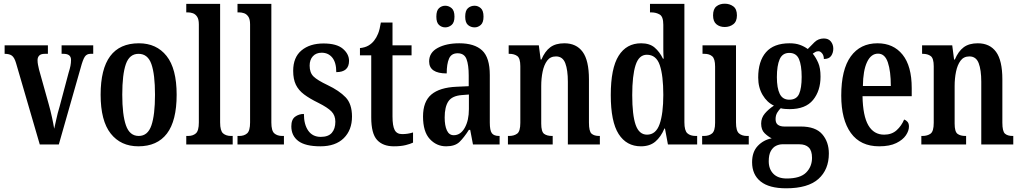

<svg xmlns="http://www.w3.org/2000/svg" viewBox="-20 -781 5519 1038"><path d="M67 -439Q58 -470 44.5 -480Q31 -490 5 -490V-536H239V-490H222Q201 -490 192 -480.5Q183 -471 183 -456Q183 -443 185.5 -430.5Q188 -418 191 -405L243 -219Q253 -184 261 -147Q269 -110 273 -85Q278 -105 284.5 -136.5Q291 -168 302 -204L351 -388Q358 -410 361 -425.5Q364 -441 364 -457Q364 -490 324 -490H313V-536H484V-490H469Q449 -490 438.5 -474.5Q428 -459 416 -414L298 0H195Z M728 10Q633 10 578.5 -59Q524 -128 524 -269Q524 -547 731 -547Q826 -547 880.5 -478.5Q935 -410 935 -269Q935 -128 882.5 -59Q830 10 728 10ZM730 -46Q779 -46 798.5 -103Q818 -160 818 -269Q818 -379 798.5 -434.5Q779 -490 729 -490Q680 -490 660.5 -434.5Q641 -379 641 -269Q641 -160 661 -103Q681 -46 730 -46Z M987 0V-46H997Q1023 -46 1039 -60Q1055 -74 1055 -119V-649Q1055 -677 1045.5 -691Q1036 -705 1022.5 -709.5Q1009 -714 997 -714H987V-760H1170V-119Q1170 -74 1186 -60Q1202 -46 1229 -46H1238V0Z M1264 0V-46H1274Q1300 -46 1316 -60Q1332 -74 1332 -119V-649Q1332 -677 1322.5 -691Q1313 -705 1299.5 -709.5Q1286 -714 1274 -714H1264V-760H1447V-119Q1447 -74 1463 -60Q1479 -46 1506 -46H1515V0Z M1712 10Q1631 10 1593 -18.5Q1555 -47 1555 -98Q1555 -135 1575.5 -150Q1596 -165 1623 -165Q1623 -108 1646.5 -74.5Q1670 -41 1714 -41Q1755 -41 1774 -63Q1793 -85 1793 -123Q1793 -157 1772 -178.5Q1751 -200 1701 -225Q1654 -248 1624 -270.5Q1594 -293 1579.5 -323Q1565 -353 1565 -398Q1565 -471 1610 -508.5Q1655 -546 1729 -546Q1800 -546 1833.5 -517.5Q1867 -489 1867 -452Q1867 -391 1798 -391Q1798 -443 1776.5 -469.5Q1755 -496 1719 -496Q1689 -496 1671.5 -477Q1654 -458 1654 -426Q1654 -388 1675 -367.5Q1696 -347 1751 -321Q1814 -291 1848.5 -255Q1883 -219 1883 -151Q1883 -78 1838.5 -34Q1794 10 1712 10Z M2109 10Q2050 10 2018.5 -24.5Q1987 -59 1987 -146V-482H1926V-521Q1954 -524 1972.5 -535Q1991 -546 2003 -562Q2015 -577 2024 -599Q2033 -621 2039 -659H2102V-536H2205V-482H2102V-151Q2102 -101 2113.5 -78.5Q2125 -56 2154 -56Q2185 -56 2213 -65V-10Q2199 -3 2173 3.5Q2147 10 2109 10Z M2392 10Q2340 10 2303.5 -29.5Q2267 -69 2267 -151Q2267 -232 2312 -270Q2357 -308 2448 -312L2514 -315V-373Q2514 -430 2502 -461.5Q2490 -493 2454 -493Q2420 -493 2407.5 -464Q2395 -435 2395 -384Q2300 -384 2300 -449Q2300 -497 2346.5 -522Q2393 -547 2463 -547Q2545 -547 2586.5 -508.5Q2628 -470 2628 -375V-118Q2628 -76 2639 -61Q2650 -46 2678 -46H2681V0H2537L2522 -79H2515Q2489 -38 2464.5 -14Q2440 10 2392 10ZM2433 -50Q2470 -50 2492.5 -90Q2515 -130 2515 -191V-270L2477 -267Q2424 -263 2404 -233Q2384 -203 2384 -146Q2384 -102 2396 -76Q2408 -50 2433 -50ZM2546 -633Q2525 -633 2510 -646Q2495 -659 2495 -691Q2495 -724 2510 -737Q2525 -750 2546 -750Q2564 -750 2579 -737Q2594 -724 2594 -691Q2594 -659 2579 -646Q2564 -633 2546 -633ZM2387 -633Q2368 -633 2353.5 -646Q2339 -659 2339 -691Q2339 -724 2353.5 -737Q2368 -750 2387 -750Q2406 -750 2421.5 -737Q2437 -724 2437 -691Q2437 -659 2421.5 -646Q2406 -633 2387 -633Z M2726 0V-46H2732Q2759 -46 2776 -58.5Q2793 -71 2793 -117V-423Q2793 -466 2776.5 -478Q2760 -490 2734 -490H2730V-536H2893L2903 -459H2907Q2926 -504 2955 -525.5Q2984 -547 3031 -547Q3096 -547 3130 -500.5Q3164 -454 3164 -352V-118Q3164 -71 3178 -58.5Q3192 -46 3219 -46H3223V0H3050V-339Q3050 -403 3036 -439.5Q3022 -476 2986 -476Q2955 -476 2938 -453Q2921 -430 2913.5 -393.5Q2906 -357 2906 -316V-113Q2906 -69 2921.5 -57.5Q2937 -46 2964 -46H2968V0Z M3445 10Q3367 10 3324.5 -56.5Q3282 -123 3282 -267Q3282 -412 3324.5 -479.5Q3367 -547 3446 -547Q3492 -547 3519 -524Q3546 -501 3564 -464H3568Q3566 -487 3566 -515.5Q3566 -544 3566 -572V-647Q3566 -691 3546.5 -702.5Q3527 -714 3501 -714H3494V-760H3680V-120Q3680 -75 3696 -60.5Q3712 -46 3741 -46H3749V0H3591L3575 -86H3572Q3553 -41 3523 -15.5Q3493 10 3445 10ZM3478 -53Q3526 -53 3546 -110Q3566 -167 3566 -268Q3566 -372 3547 -428.5Q3528 -485 3477 -485Q3434 -485 3416 -428.5Q3398 -372 3398 -267Q3398 -159 3416.5 -106Q3435 -53 3478 -53Z M3898 -635Q3871 -635 3853 -650Q3835 -665 3835 -698Q3835 -732 3853 -746.5Q3871 -761 3898 -761Q3925 -761 3944.5 -746.5Q3964 -732 3964 -698Q3964 -665 3944.5 -650Q3925 -635 3898 -635ZM3776 0V-46H3786Q3813 -46 3829.5 -59.5Q3846 -73 3846 -117V-421Q3846 -463 3830.5 -476.5Q3815 -490 3789 -490H3778V-536H3959V-119Q3959 -74 3975 -60Q3991 -46 4018 -46H4028V0Z M4230 237Q4138 237 4092 200Q4046 163 4046 96Q4046 40 4077 7.5Q4108 -25 4152 -33Q4132 -43 4113.5 -61Q4095 -79 4095 -113Q4095 -144 4115 -167.5Q4135 -191 4164 -210Q4127 -227 4103 -267.5Q4079 -308 4079 -362Q4079 -450 4121 -498.5Q4163 -547 4249 -547Q4281 -547 4304.5 -538.5Q4328 -530 4347 -516Q4362 -532 4383 -552.5Q4404 -573 4434 -573Q4459 -573 4472 -556.5Q4485 -540 4485 -518Q4485 -496 4473.5 -479Q4462 -462 4434 -462Q4434 -481 4424.5 -492.5Q4415 -504 4405 -504Q4395 -504 4388 -500Q4381 -496 4374 -491Q4391 -470 4403.5 -441.5Q4416 -413 4416 -367Q4416 -290 4375.5 -240.5Q4335 -191 4249 -191Q4240 -191 4224.5 -192Q4209 -193 4201 -196Q4192 -188 4182.5 -173Q4173 -158 4173 -137Q4173 -115 4186 -106Q4199 -97 4220 -97H4309Q4389 -97 4425 -55.5Q4461 -14 4461 49Q4461 136 4404.5 186.5Q4348 237 4230 237ZM4247 -242Q4286 -242 4300 -273Q4314 -304 4314 -365Q4314 -428 4299.5 -461.5Q4285 -495 4247 -495Q4210 -495 4195 -460.5Q4180 -426 4180 -364Q4180 -305 4195.5 -273.5Q4211 -242 4247 -242ZM4233 184Q4306 184 4338 152Q4370 120 4370 72Q4370 34 4352.5 16.5Q4335 -1 4301 -1H4210Q4193 -1 4176 7Q4159 15 4147.5 35Q4136 55 4136 91Q4136 133 4161 158.5Q4186 184 4233 184Z M4733 10Q4632 10 4580 -62Q4528 -134 4528 -264Q4528 -405 4579.5 -476Q4631 -547 4724 -547Q4810 -547 4859.5 -485.5Q4909 -424 4909 -305V-261H4643Q4645 -154 4674.5 -103.5Q4704 -53 4760 -53Q4801 -53 4827.5 -77Q4854 -101 4868 -135Q4879 -131 4886.5 -122Q4894 -113 4894 -97Q4894 -74 4877.5 -49.5Q4861 -25 4825.5 -7.5Q4790 10 4733 10ZM4796 -316Q4796 -396 4780 -443.5Q4764 -491 4727 -491Q4689 -491 4667.5 -445.5Q4646 -400 4645 -316Z M4961 0V-46H4967Q4994 -46 5011 -58.5Q5028 -71 5028 -117V-423Q5028 -466 5011.5 -478Q4995 -490 4969 -490H4965V-536H5128L5138 -459H5142Q5161 -504 5190 -525.5Q5219 -547 5266 -547Q5331 -547 5365 -500.5Q5399 -454 5399 -352V-118Q5399 -71 5413 -58.5Q5427 -46 5454 -46H5458V0H5285V-339Q5285 -403 5271 -439.5Q5257 -476 5221 -476Q5190 -476 5173 -453Q5156 -430 5148.5 -393.5Q5141 -357 5141 -316V-113Q5141 -69 5156.5 -57.5Q5172 -46 5199 -46H5203V0Z"/></svg>

Font: Noto Serif Khmer ExtraCondensed SemiBold
Style: Regular
Weight: 600
Width: 2
Designer: Danh Hong and the Monotype Design Team
Foundry: Monotype Imaging Inc.
Version: Version 2.004; ttfautohint (v1.8.4.7-5d5b)